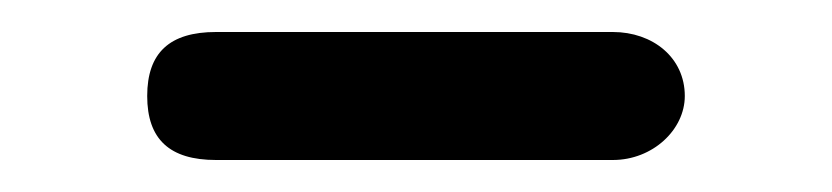

<svg xmlns="http://www.w3.org/2000/svg" viewBox="-20 -340 520 120"><path d="M115 -320C86 -320 72 -307 72 -280C72 -253 86 -240 115 -240H363C388 -240 408 -259 408 -280C408 -304 388 -320 363 -320Z"/></svg>

Font: Dongle
Style: Regular
Weight: 400
Designer: Yanghee Ryu
Foundry: Yanghee Ryu
Version: Version 2.000